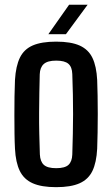

<svg xmlns="http://www.w3.org/2000/svg" viewBox="-20 -785 476 814"><path d="M218 8.5Q156 8.5 118.8 -8Q81.5 -24.5 64 -60.2Q46.5 -96 43.5 -154.5Q42 -181 41.5 -218.2Q41 -255.5 41 -296.5Q41 -337.5 41.5 -376.5Q42 -415.5 43.5 -446Q47 -505 64.5 -540.8Q82 -576.5 119.2 -592.5Q156.5 -608.5 218 -608.5Q281 -608.5 318 -591.8Q355 -575 372 -539.5Q389 -504 392 -446Q393 -417 393.8 -379.8Q394.5 -342.5 394.5 -302.2Q394.5 -262 393.8 -223.5Q393 -185 392 -154.5Q389 -96 371.8 -60.2Q354.5 -24.5 317.5 -8Q280.5 8.5 218 8.5ZM218 -72Q255.5 -72 270.5 -86.2Q285.5 -100.5 286.5 -130Q288 -175 288.8 -217.2Q289.5 -259.5 289.8 -300.8Q290 -342 289 -384Q288 -426 286.5 -471Q285.5 -501 270 -514.5Q254.5 -528 218 -528Q181.5 -528 165.5 -513.5Q149.5 -499 148.5 -470Q147.5 -433 146.8 -391.8Q146 -350.5 145.8 -307Q145.5 -263.5 146.5 -219Q147.5 -174.5 149 -130.5Q150.5 -100 166 -86Q181.5 -72 218 -72ZM185 -640 273 -765H351.5L259.5 -640Z"/></svg>

Font: Big Shoulders Medium
Style: Regular
Weight: 500
Designer: Patric King
Foundry: XO Type Co
Version: Version 2.002